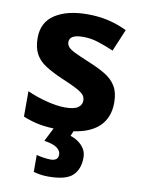

<svg xmlns="http://www.w3.org/2000/svg" viewBox="-89 -616 674 917"><g transform="rotate(10 248.5 -158.0)"><path d="M459 -162Q459 -107 433 -68.5Q407 -30 355 -10Q303 10 226 10Q169 10 128 2.5Q87 -5 46 -22V-145Q90 -125 141 -112Q192 -99 231 -99Q275 -99 293.5 -112Q312 -125 312 -146Q312 -160 304.5 -171Q297 -182 272 -196Q247 -210 194 -232Q143 -254 110 -275.5Q77 -297 61 -327.5Q45 -358 45 -404Q45 -480 104 -518Q163 -556 261 -556Q312 -556 358 -546Q404 -536 453 -513L408 -406Q368 -423 332 -434.5Q296 -446 259 -446Q226 -446 209.5 -437Q193 -428 193 -410Q193 -397 201.5 -386.5Q210 -376 234.5 -364Q259 -352 307 -332Q354 -313 388 -292.5Q422 -272 440.5 -241.5Q459 -211 459 -162ZM360 122Q360 178 327.5 209Q295 240 209 240Q187 240 169.5 237Q152 234 138 230V148Q152 152 172.5 155Q193 158 208 158Q222 158 232.5 151.5Q243 145 243 128Q243 110 225 96Q207 82 162 75L200 0H294L281 30Q301 36 319 48.5Q337 61 348.5 79Q360 97 360 122Z"/></g></svg>

Font: Noto Sans Cham
Style: Regular
Weight: 400
Designer: Monotype Design Team
Foundry: Monotype Imaging Inc.
Version: Version 2.002